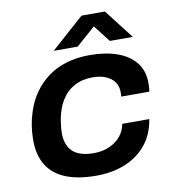

<svg xmlns="http://www.w3.org/2000/svg" viewBox="-82 -797 800 882"><g transform="rotate(-10 318.0 -356.0)"><path d="M297 12Q213 12 155.5 -11Q98 -34 68.5 -81Q39 -128 39 -198Q39 -233 44 -265.5Q49 -298 59 -328Q74 -376 101 -414.5Q128 -453 165.5 -481Q203 -509 252.5 -524Q302 -539 361 -539Q435 -539 490 -519.5Q545 -500 575.5 -461.5Q606 -423 606 -367Q606 -357 605.5 -346.5Q605 -336 603 -326H472Q473 -331 473 -336.5Q473 -342 473 -347Q473 -375 459 -394.5Q445 -414 419 -425Q393 -436 358 -436Q309 -436 272.5 -416.5Q236 -397 213.5 -361Q191 -325 181 -275Q179 -262 177.5 -251Q176 -240 175 -230Q174 -220 174 -208Q174 -170 188.5 -143.5Q203 -117 232 -104.5Q261 -92 303 -92Q342 -92 374.5 -105.5Q407 -119 428 -144Q449 -169 455 -202H581Q570 -132 531 -84.5Q492 -37 432 -12.5Q372 12 297 12ZM203 -587 357 -724H466L572 -587H465L385 -690H432L315 -587Z"/></g></svg>

Font: Archivo SemiExpanded SemiBold
Style: Italic
Weight: 600
Width: 6
Italic angle: -10°
Designer: Hector Gatti
Foundry: Omnibus-Type
Version: Version 2.001